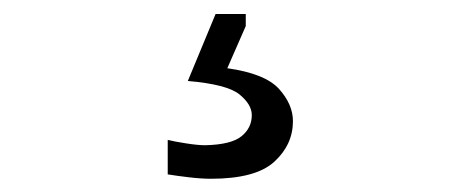

<svg xmlns="http://www.w3.org/2000/svg" viewBox="-20 -38 665 280"><path d="M287.6 222.7Q273.4 222.7 255.1 220.5Q236.8 218.3 224.6 216.3V166Q234.4 168.5 251.5 171.1Q268.6 173.8 279.3 173.8Q317.4 172.9 332.3 160.6Q347.2 148.4 347.2 129.9Q347.2 114.3 329.1 99.6Q311 85 253.9 80.1L294.4 -17.6H338.4V0L311.5 61.5Q366.7 69.3 387 91.8Q407.2 114.3 407.2 138.7Q407.2 172.9 380.1 197.8Q353 222.7 287.6 222.7Z"/></svg>

Font: Pinar-FD Regular
Style: FD-Regular
Weight: 400
Designer: Amin Abedi
Version: Version 3.000